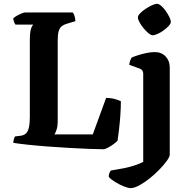

<svg xmlns="http://www.w3.org/2000/svg" viewBox="-20 -768 971 988"><path d="M512.5 0Q486.5 0 440.2 -1.8Q394 -3.5 337.5 -6.8Q281 -10 224.8 -14.2Q168.5 -18.5 121.8 -23.5Q75 -28.5 48.5 -33Q48.5 -43 51.5 -52.5Q54.5 -62 57.5 -66L86.5 -69.5Q104 -72 114 -81.8Q124 -91.5 128.8 -112.2Q133.5 -133 133.5 -167.5V-564.5Q133.5 -595 137.2 -611.2Q141 -627.5 145.8 -634.2Q150.5 -641 151 -641.5H59.5Q56 -646 52.5 -655.2Q49 -664.5 48 -673Q53.5 -679.5 66 -686.5Q78.5 -693.5 91.2 -698.8Q104 -704 109.5 -704H354.5Q359.5 -698.5 363.5 -685.8Q367.5 -673 368 -659L324.5 -646Q308.5 -641.5 298 -633.2Q287.5 -625 282.2 -608.2Q277 -591.5 277 -560V-142Q277 -119 271.2 -101.2Q265.5 -83.5 260 -76.5H457.5L526 -264Q551.5 -264 572.2 -258Q593 -252 602 -247Q602 -211.5 599.2 -173.5Q596.5 -135.5 592.5 -101.8Q588.5 -68 585 -44Q578.5 -36.5 564 -26Q549.5 -15.5 534.8 -7.8Q520 0 512.5 0ZM652 200Q639.5 200 616.5 190.8Q593.5 181.5 571.8 168Q550 154.5 539.5 142Q539.5 130 543.5 121.2Q547.5 112.5 550.5 109.5Q586 104 616.8 97.8Q647.5 91.5 672.8 83.2Q698 75 717 65V-388Q717 -397 713 -404.2Q709 -411.5 699 -415L645 -434.5Q646.5 -448 650.8 -458.2Q655 -468.5 658 -472Q669 -477 689 -483.5Q709 -490 732.5 -495Q756 -500 776 -500Q811 -500 832.2 -477.5Q853.5 -455 853.5 -421V28Q853.5 38.5 838.8 59.2Q824 80 800.5 104.2Q777 128.5 749.8 150.2Q722.5 172 696.5 186Q670.5 200 652 200ZM765.2 -586.5Q757 -586.5 744.2 -597Q731.5 -607.5 719 -622.5Q706.5 -637.5 698 -653Q689.5 -668.5 689.5 -678.5Q689.5 -687.5 700.8 -699.3Q712.1 -711.1 728.8 -722.3Q745.5 -733.5 762 -741Q778.5 -748.5 787.8 -748.5Q797.2 -748.5 809.4 -738Q821.7 -727.5 832.8 -711.7Q843.8 -695.9 851.4 -680.7Q859 -665.5 859 -654.9Q859 -646.7 848.5 -635Q837.9 -623.3 822.7 -612.1Q807.5 -601 791.6 -593.8Q775.8 -586.5 765.2 -586.5Z"/></svg>

Font: Texturina Medium
Style: Regular
Weight: 500
Designer: Guillermo Torres Carreño
Foundry: Omnibus-Type
Version: Version 1.003